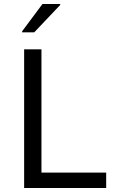

<svg xmlns="http://www.w3.org/2000/svg" viewBox="-20 -933 578 953"><path d="M99.8 0V-688H185.8V-76.4H507V0ZM89.8 -772.6V-777.6L190.9 -913.3H278.7V-908.3L150 -772.6Z"/></svg>

Font: Saira Thin
Style: Regular
Weight: 100
Designer: Hector Gatti with collaboration of the Omnibus-Type team
Foundry: Omnibus-Type
Version: Version 1.101